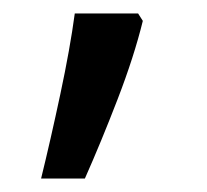

<svg xmlns="http://www.w3.org/2000/svg" viewBox="-20 -136 308 285"><path d="M192 -105Q179 -52 154.5 11.5Q130 75 106 129H41Q55 72 69.5 4Q84 -64 91 -116H185Z"/></svg>

Font: Noto Sans Saurashtra
Style: Regular
Weight: 400
Designer: Monotype Design Team
Foundry: Monotype Imaging Inc.
Version: Version 2.001; ttfautohint (v1.8.4.7-5d5b)